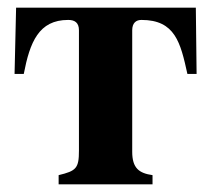

<svg xmlns="http://www.w3.org/2000/svg" viewBox="-20 -481 549 501"><path d="M325 -402C325 -421 335 -429 349 -429C437 -429 451 -370 469 -288H493L491 -461H22L18 -288H42C58 -371 81 -429 158 -429C175 -429 186 -422 186 -402V-88C186 -42 179 -35 133 -24V0H378V-24C343 -29 325 -42 325 -85Z"/></svg>

Font: XITS Math
Style: Bold
Weight: 700
Designer: MicroPress Inc., with final additions and corrections provided by Coen Hoffman, Elsevier (retired)
Version: Version 1.302